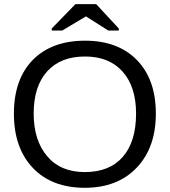

<svg xmlns="http://www.w3.org/2000/svg" viewBox="-20 -894 818 924"><path d="M730 -347.2Q730 -183.6 637.7 -86.9Q545.4 9.8 388.2 9.8Q229 9.8 137.9 -86.2Q46.9 -182.1 46.9 -347.2Q46.9 -511.7 137.2 -605Q229 -698.2 389.2 -698.2Q547.9 -698.2 638.9 -605Q730 -511.7 730 -347.2ZM634.8 -347.2Q634.8 -476.6 570.1 -549.3Q505.4 -622.1 389.2 -622.1Q271.5 -622.1 206.8 -550.3Q142.1 -478.5 142.1 -347.2Q142.1 -218.8 207 -142.1Q271.5 -65.9 388.2 -65.9Q507.3 -65.9 571 -139.2Q634.8 -212.4 634.8 -347.2ZM442.9 -874 551.8 -756.8V-747.1H501L394 -814.9H393.1L279.8 -747.1H229V-756.8L342.8 -874Z"/></svg>

Font: Libra Sans Modern
Style: Regular
Weight: 400
Foundry: Stefan Peev, Context Ltd
Version: Version 1.000